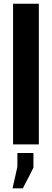

<svg xmlns="http://www.w3.org/2000/svg" viewBox="-20 -782 282 1040"><path d="M190.4 0Q155.3 0 50.8 0Q50.8 -119.1 50.8 -476.6Q50.8 -547.9 50.8 -761.7Q85.9 -761.7 190.4 -761.7Q190.4 -571.3 190.4 0ZM161.1 126Q147.5 154.3 103.5 238.3Q89.8 238.3 47.9 238.3Q54.7 209 74.2 121.1Q74.2 102.5 74.2 46.9Q95.7 46.9 161.1 46.9Q161.1 67.4 161.1 126Z"/></svg>

Font: Noto Sans Hebrew DECATHLON 
Style: Bold
Weight: 400
Designer: Monotype Design Team
Version: Version 2.000;GOOG;noto-fonts:20170220:a8a215d2e889